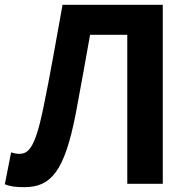

<svg xmlns="http://www.w3.org/2000/svg" viewBox="-28 -761 785 795"><path d="M72 14C183 14 239 -50 286 -292C306 -399 325 -504 345 -617H499V0H646V-741H231C204 -593 180 -451 150 -307C116 -144 88 -124 51 -124C38 -124 29 -127 18 -130L-8 2C14 11 37 14 72 14Z"/></svg>

Font: Noto Sans CJK SC
Style: Bold
Weight: 700
Designer: Ryoko NISHIZUKA 西塚涼子 (kana, bopomofo & ideographs); Paul D. Hunt (Latin, Greek & Cyrillic); Sandoll Communications 산돌커뮤니
Foundry: Adobe
Version: Version 2.004;hotconv 1.0.118;makeotfexe 2.5.65603